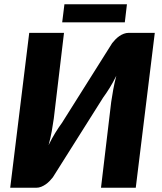

<svg xmlns="http://www.w3.org/2000/svg" viewBox="-20 -883 762 903"><path d="M28 0ZM507.5 -680Q514 -688.5 522.5 -697.2Q531 -706 541 -713Q551 -720 562.2 -724.2Q573.5 -728.5 585 -728.5H708L618.5 0H455L503 -403.5Q507 -431 512.5 -461.5Q518 -492 527 -526.5Q512 -496 495.8 -469.8Q479.5 -443.5 465 -424L228.5 -49Q222 -40.5 213.5 -31.8Q205 -23 195 -16Q185 -9 173.8 -4.5Q162.5 0 151 0H28L117.5 -728.5H281L233 -325.5Q229 -297.5 223.5 -266.2Q218 -235 208.5 -200.5Q223.5 -231.5 240 -258.2Q256.5 -285 271 -304.5ZM283 -863H577L567 -778H272.5Z"/></svg>

Font: Lato Black
Style: Italic
Weight: 900
Italic angle: -7°
Designer: Lukasz Dziedzic
Foundry: tyPoland Lukasz Dziedzic
Version: Version 2.007; 2014-02-27